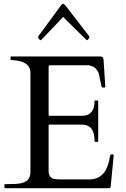

<svg xmlns="http://www.w3.org/2000/svg" viewBox="-20 -983 657 1003"><path d="M3 -4C3 -3 3 -2 4 -2C4 0 5 0 7 0H551C553 0 554 -1 556 -2C556 -4 557 -6 558 -7L574 -171C574 -174 571 -177 568 -177C559 -178 555 -173 554 -164C551 -138 541 -111 530 -90C515 -67 489 -46 451 -46H289C282 -46 275 -46 268 -48C247 -48 234 -65 234 -89V-327C234 -330 236 -332 239 -332H407C457 -332 474 -298 474 -246C474 -245 474 -244 475 -244C476 -242 477 -242 478 -242H489C490 -242 490 -242 492 -243C492 -244 493 -245 493 -246V-455C493 -457 492 -458 489 -458H478C475 -459 474 -458 474 -455C474 -407 454 -378 408 -378H239C236 -378 234 -380 234 -383V-636C235 -640 237 -642 241 -642H444C466 -638 480 -628 490 -612C501 -595 501 -566 508 -544C508 -534 510 -529 516 -526C516 -525 518 -525 521 -525C524 -525 526 -526 528 -526C529 -528 530 -529 530 -530L521 -671C519 -684 517 -688 503 -688H39C37 -688 35 -687 35 -685V-673C35 -672 35 -672 36 -670C37 -670 38 -669 39 -669H49C94 -665 139 -652 139 -602V-87C139 -36 107 -25 60 -22C46 -22 32 -22 18 -21H7C4 -21 4 -20 3 -18ZM446 -785C446 -787 447 -788 447 -789C447 -790 446 -793 444 -796L323 -953C321 -956 314 -963 310 -963C305 -963 301 -957 298 -954L182 -796C180 -793 179 -790 179 -789C179 -788 180 -786 180 -784L184 -780C184 -778 189 -773 191 -773C192 -773 192 -773 194 -774C194 -774 195 -774 196 -775L300 -884C301 -885 309 -895 310 -895C311 -895 319 -885 320 -884L431 -775C432 -774 434 -773 435 -773C439 -773 443 -782 446 -785Z"/></svg>

Font: fbb
Style: Regular
Weight: 400
Designer: David J. Perry, Michael Sharpe
Version: Version 1.045